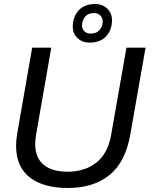

<svg xmlns="http://www.w3.org/2000/svg" viewBox="-20 -923 762 955"><path d="M318 12Q194 12 127 -41.5Q60 -95 60 -198Q60 -228 66 -261L140 -686H235L160 -256Q158 -242 156.5 -230Q155 -218 155 -207Q155 -139 196.5 -104Q238 -69 315 -69Q403 -69 459.5 -114.5Q516 -160 532 -248L609 -686H704L628 -253Q603 -114 523 -51Q443 12 318 12ZM426 -711Q389 -711 365.5 -733.5Q342 -756 342 -790Q342 -839 371 -871Q400 -903 453 -903Q490 -903 513.5 -880Q537 -857 537 -823Q537 -774 508 -742.5Q479 -711 426 -711ZM432 -756Q460 -756 475.5 -774Q491 -792 491 -816Q491 -833 479.5 -845.5Q468 -858 447 -858Q418 -858 403 -839.5Q388 -821 388 -797Q388 -780 399 -768Q410 -756 432 -756Z"/></svg>

Font: Archivo VF Beta
Style: Italic
Weight: 400
Italic angle: -10°
Designer: Hector Gatti
Foundry: Omnibus-Type
Version: Version 1.002